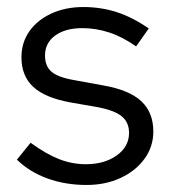

<svg xmlns="http://www.w3.org/2000/svg" viewBox="-20 -516 492 546"><path d="M226 10Q166 10 115 -8.5Q64 -27 28 -62L67 -110Q111 -78 148 -63.5Q185 -49 224 -49Q277 -49 312 -74Q347 -99 347 -138Q347 -168 326.5 -185Q306 -202 259 -211L179 -225Q108 -238 74.5 -269Q41 -300 41 -353Q41 -395 63.5 -427Q86 -459 126 -477.5Q166 -496 217 -496Q267 -496 312 -481.5Q357 -467 403 -435L367 -384Q329 -411 291 -423.5Q253 -436 214 -436Q166 -436 137 -415Q108 -394 108 -358Q108 -328 126.5 -312Q145 -296 192 -288L274 -273Q348 -260 382 -228Q416 -196 416 -142Q416 -99 391 -64.5Q366 -30 323 -10Q280 10 226 10Z"/></svg>

Font: Red Hat Text
Style: Regular
Weight: 400
Designer: Pentagram, MCKL
Foundry: MCKL
Version: Version 1.030